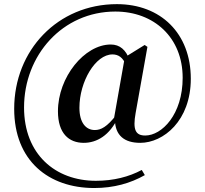

<svg xmlns="http://www.w3.org/2000/svg" viewBox="-20 -755 1010 946"><path d="M392.6 -51.2C457.1 -51.2 520.6 -87.9 561.9 -176.5H563.9L553.4 -189.3C507.1 -129.1 476.9 -114.3 447.2 -114.3C403.3 -114.3 371.3 -150.4 371.3 -223.9C371.3 -353.4 450.5 -486.9 534.1 -486.9C563 -486.9 585.7 -472.3 601.1 -433.7L618.9 -458.5C600.6 -509.2 570.8 -535.7 525.7 -535.7C396.5 -535.7 265.5 -375.2 265.5 -206.7C265.5 -98.1 318.9 -51.2 392.6 -51.2ZM670.9 -51.2C784.7 -51.2 920.1 -159.5 920.1 -367.3C920.1 -590.2 772.2 -734.6 556 -734.6C264.5 -734.6 49.9 -507.6 49.9 -219C49.9 37.8 220.2 171.4 444.5 171.4C540.6 171.4 623.3 147.8 693.6 107.8L678.5 82.4C615.2 116.2 539.5 135.8 452.3 135.8C252.5 135.8 98.5 4.9 98.5 -225.3C98.5 -483.1 288.3 -698.1 548.3 -698.1C739 -698.1 880 -569.8 880 -371.8C880 -190.8 777.4 -87.3 695.6 -87.3C648.5 -87.3 633.1 -114.4 648.3 -198.5L706.4 -524.1L692.8 -533.4L594.9 -472.8L541.3 -169.5L546.2 -164.3C547.6 -88.2 592.1 -51.2 670.9 -51.2Z"/></svg>

Font: Source Han Serif TW VF
Style: Regular
Weight: 250
Designer: Ryoko NISHIZUKA 西塚涼子 (kana & ideographs); Frank Grießhammer (Latin, Greek & Cyrillic); Wenlong ZHANG 张文龙 (bopomofo); San
Foundry: Adobe
Version: Version 2.002;hotconv 1.1.0;makeotfexe 2.6.0